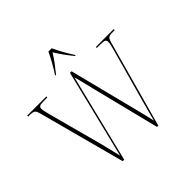

<svg xmlns="http://www.w3.org/2000/svg" viewBox="-221 -1152 1374 1374"><g transform="rotate(-45 466.0 -465.5)"><path d="M96 -656Q87 -689 76 -696.5Q65 -704 32 -704H18V-714H212V-704H178Q141 -704 132.5 -697Q124 -690 124 -676Q124 -666 128 -649Q132 -632 139 -604L250 -190Q258 -157 263.5 -134.5Q269 -112 274 -91Q279 -70 286 -41Q296 -83 304 -116.5Q312 -150 322 -189L451 -714H467L594 -213Q607 -162 616.5 -123Q626 -84 634 -47Q643 -83 654 -123Q665 -163 678 -212L787 -604Q795 -633 798.5 -649.5Q802 -666 802 -676Q802 -690 793 -697Q784 -704 747 -704H713V-714H894V-704H877Q854 -704 842.5 -701Q831 -698 824.5 -688Q818 -678 812 -655L631 0H618L451 -669L286 0H271ZM366 -782Q386 -811 410 -854Q434 -897 450 -931H483Q498 -897 522 -854Q546 -811 566 -782V-771H564Q533 -809 511 -839.5Q489 -870 467 -906Q444 -870 421.5 -839.5Q399 -809 368 -771H366Z"/></g></svg>

Font: Noto Serif Display SemiCondensed Thin
Style: Regular
Weight: 100
Width: 4
Designer: Monotype Design Team
Foundry: Monotype Imaging Inc.
Version: Version 2.009